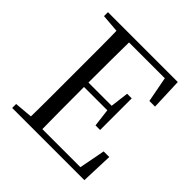

<svg xmlns="http://www.w3.org/2000/svg" viewBox="-190 -880 1032 1032"><g transform="rotate(45 326.0 -364.0)"><path d="M52.8 0V-30.1L190.9 -42.1H202.2V0ZM155.3 0Q157.3 -83.6 157.4 -167.7Q157.5 -251.7 157.5 -336.8V-391.1Q157.5 -476.1 157.4 -560.4Q157.3 -644.8 155.3 -728H248.3Q247.1 -645.2 246.6 -559.4Q246.1 -473.5 246.1 -379.9V-357.6Q246.1 -257.3 246.6 -170.7Q247.1 -84.1 248.3 0ZM202.2 0V-34.3H576.6L532.4 -8.9L565.7 -182.5H608.3L601.6 0ZM202.2 -352.7V-386.4H442.5V-352.7ZM435.8 -250.4 422.2 -361.4V-382.4L435.8 -490.8H470.8V-250.4ZM52.8 -698V-728H202.2V-686.9H190.9ZM547.7 -548 514.8 -720.9 559.3 -693H202.2V-728H583.8L590.7 -548Z"/></g></svg>

Font: Noto Serif TC
Style: Regular
Weight: 200
Designer: Ryoko NISHIZUKA 西塚涼子 (kana & ideographs); Frank Grießhammer (Latin, Greek & Cyrillic); Wenlong ZHANG 张文龙 (bopomofo); San
Foundry: Adobe
Version: Version 2.001;hotconv 1.1.0;makeotfexe 2.6.0